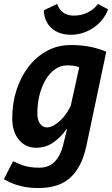

<svg xmlns="http://www.w3.org/2000/svg" viewBox="-30 -740 567 972"><path d="M407 0Q394 59 372 99.5Q350 140 319.5 165Q289 190 249.5 201Q210 212 162 212Q127 212 99.5 207Q72 202 51 195Q30 188 14.5 180.5Q-1 173 -10 167L36 76Q45 80 57 85.5Q69 91 84.5 96.5Q100 102 120.5 105.5Q141 109 168 109Q218 109 247.5 78Q277 47 290 -7L309 -85H305Q282 -49 242.5 -20.5Q203 8 153 8Q99 8 65.5 -32.5Q32 -73 32 -141Q32 -218 54 -285.5Q76 -353 115.5 -403.5Q155 -454 209 -483Q263 -512 328 -512Q389 -512 434.5 -501.5Q480 -491 508 -478ZM371 -399Q360 -405 343 -407Q326 -409 309 -409Q277 -409 249.5 -390Q222 -371 202 -338Q182 -305 170.5 -260.5Q159 -216 159 -165Q159 -133 172.5 -114Q186 -95 208 -95Q225 -95 243 -105.5Q261 -116 277.5 -132Q294 -148 307 -167.5Q320 -187 328 -204ZM259 -720Q280 -661 343 -661Q382 -661 413.5 -676.5Q445 -692 466 -720L517 -693Q509 -669 491.5 -645.5Q474 -622 449.5 -604Q425 -586 394 -575Q363 -564 330 -564Q268 -564 231 -597.5Q194 -631 192 -688Z"/></svg>

Font: PT Sans
Style: Bold Italic
Weight: 700
Italic angle: -12°
Designer: A.Korolkova, O.Umpeleva, V.Yefimov
Foundry: ParaType Ltd
Version: Version 2.003W OFL